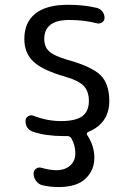

<svg xmlns="http://www.w3.org/2000/svg" viewBox="-20 -550 540 790"><path d="M245.1 -235.4Q154.3 -261.7 117.2 -296.9Q80.1 -332 80.1 -389.6Q80.1 -458 125.5 -494.1Q170.9 -530.3 259.8 -530.3Q326.2 -530.3 377.9 -517.6Q391.6 -514.6 400.9 -502.9Q410.2 -491.2 410.2 -476.6Q410.2 -464.8 400.4 -458Q390.6 -451.2 378.9 -454.1Q326.2 -467.8 264.6 -467.8Q162.1 -467.8 162.1 -389.6Q162.1 -357.4 182.1 -338.9Q202.1 -320.3 254.9 -304.7Q357.4 -276.4 393.6 -240.7Q429.7 -205.1 429.7 -134.8Q429.7 -43.9 344.7 -7.8Q333 -2.9 338.9 5.9Q368.2 49.8 368.2 99.6Q368.2 150.4 332 185.1Q295.9 219.7 219.7 219.7Q187.5 219.7 153.3 211.9Q138.7 208 128.4 194.3Q118.2 180.7 118.2 164.1Q118.2 151.4 128.4 144Q138.7 136.7 151.4 140.6Q181.6 149.4 210 150.4Q247.1 150.4 268.6 131.3Q290 112.3 290 80.1Q290 47.9 273.4 18.6Q267.6 9.8 254.9 9.8H240.2Q168.9 9.8 116.2 -7.8Q85 -18.6 85 -52.7Q85 -64.5 95.2 -71.3Q105.5 -78.1 116.2 -74.2Q173.8 -51.8 230.5 -51.8Q291 -51.8 318.4 -71.8Q345.7 -91.8 345.7 -134.8Q345.7 -173.8 324.7 -196.3Q303.7 -218.8 245.1 -235.4Z"/></svg>

Font: Rounded-X Mgen+ 1mn regular
Style: Regular
Weight: 400
Designer: [Source Han Sans]
Ryoko NISHIZUKA  (kana & ideographs); Paul D. Hunt (Latin, Greek & Cyrillic); Wenlong ZHANG  (bopomofo
Version: Version 1.059.20150602